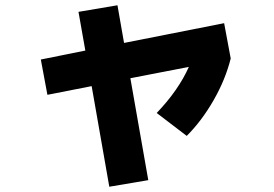

<svg xmlns="http://www.w3.org/2000/svg" viewBox="-20 -648 1040 729"><path d="M278 -603 426 -628 451 -485 831 -560 856 -426Q836 -346 791 -267.5Q746 -189 689 -132L575 -219Q658 -306 697 -394L475 -351L543 36L395 61L328 -321L160 -288L135 -422L304 -456Z"/></svg>

Font: Mplus 1p ExtraBold
Style: Regular
Weight: 800
Version: Version 1.061